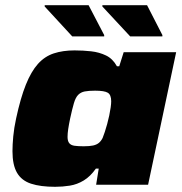

<svg xmlns="http://www.w3.org/2000/svg" viewBox="-20 -711 700 739"><path d="M192 8Q136 8 99.5 -4Q63 -16 45.5 -46Q28 -76 28 -129Q28 -154 31 -186Q34 -218 42 -255Q59 -334 79.5 -385Q100 -436 126 -465Q152 -494 187 -505.5Q222 -517 267 -517Q300 -517 331 -513.5Q362 -510 388 -497.5Q414 -485 430 -456H439L456 -510H658L550 0H350L360 -62H349Q328 -32 302.5 -16.5Q277 -1 249 3.5Q221 8 192 8ZM302 -148Q325 -148 338.5 -151Q352 -154 360.5 -161Q369 -168 375 -180Q379 -190 383.5 -203.5Q388 -217 392.5 -233.5Q397 -250 400.5 -266.5Q404 -283 406 -297.5Q408 -312 408 -321Q408 -346 395 -354Q382 -362 346 -362Q321 -362 306 -359Q291 -356 281 -346Q271 -336 264.5 -314Q258 -292 250 -255Q245 -231 242.5 -214Q240 -197 240 -184Q240 -168 246.5 -160Q253 -152 266.5 -150Q280 -148 302 -148ZM258 -571 152 -686V-691H321L381 -576V-571ZM481 -571 374 -686V-691H546L605 -576V-571Z"/></svg>

Font: Saira Expanded ExtraBold
Style: Italic
Weight: 800
Width: 7
Italic angle: -12°
Designer: Hector Gatti with collaboration of the Omnibus-Type team
Foundry: Omnibus-Type
Version: Version 1.101